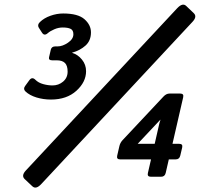

<svg xmlns="http://www.w3.org/2000/svg" viewBox="-20 -776 914 843"><path d="M507.3 -76.2Q490.7 -76.2 494.6 -92.8L504.4 -135.3Q507.8 -149.4 518.1 -160.6L697.8 -352.1Q710 -365.2 724.1 -365.2H771.5Q788.1 -365.2 784.2 -348.6L737.3 -144.5H767.1Q783.7 -144.5 779.8 -127.9L771.5 -92.8Q767.6 -76.2 751.5 -76.2H721.2L707.5 -16.6Q703.6 0 687.5 0H642.1Q625.5 0 629.4 -16.6L643.1 -76.2ZM584.5 -144.5H659.2L678.7 -230Q680.7 -239.3 684.6 -250H683.6ZM91.8 -374.5Q80.6 -385.3 90.3 -398.4L108.4 -423.3Q120.6 -440.4 135.3 -425.8Q148.4 -412.6 169.7 -406.7Q190.9 -400.9 210.4 -400.9Q237.3 -400.9 257.1 -417.7Q276.9 -434.6 276.9 -461.4Q276.9 -487.8 265.1 -499.5Q253.4 -511.2 228.5 -511.2H209Q192.4 -511.2 195.3 -524.4L203.1 -558.1Q206.5 -572.3 223.1 -572.3H233.4Q254.4 -572.3 278.3 -588.4Q302.2 -604.5 302.2 -625.5Q302.2 -643.6 290 -649.4Q277.8 -655.3 255.4 -655.3Q236.3 -655.3 218 -647.2Q199.7 -639.2 190.4 -630.9Q174.8 -616.7 164.6 -632.3L150.4 -654.3Q142.6 -667 155.3 -679.2Q173.3 -696.8 201.4 -706.8Q229.5 -716.8 257.3 -716.8Q322.3 -716.8 350.8 -691.7Q379.4 -666.5 379.4 -633.8Q379.4 -597.2 355.2 -575.7Q331.1 -554.2 296.9 -544.9V-543.9Q321.8 -536.6 339.8 -514.4Q357.9 -492.2 357.9 -463.4Q357.9 -416 315.4 -377.4Q272.9 -338.9 203.6 -338.9Q170.4 -338.9 140.1 -348.1Q109.9 -357.4 91.8 -374.5ZM88.4 10.3Q72.3 -4.9 93.8 -27.8L757.8 -739.7Q781.7 -765.1 797.4 -750L830.6 -718.3Q846.7 -703.1 825.2 -680.2L161.6 31.7Q138.2 57.1 122.1 42Z"/></svg>

Font: Istok
Style: Bold Italic
Weight: 700
Italic angle: -13°
Designer: Andrey V. Panov
Foundry: Andrey V. Panov
Version: Version 1.0.3